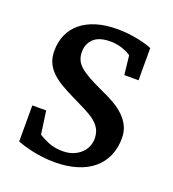

<svg xmlns="http://www.w3.org/2000/svg" viewBox="-100 -572 598 663"><g transform="rotate(20 199.0 -241.0)"><path d="M363.8 -145Q363.8 -108.4 350.6 -79.1Q337.4 -49.8 313 -29.5Q288.6 -9.3 252.9 1.5Q217.3 12.2 172.9 12.2Q149.9 12.2 128.2 9.5Q106.4 6.8 88.1 2.7Q69.8 -1.5 55.7 -5.9Q41.5 -10.3 34.2 -13.2V-146H85L97.2 -61Q112.3 -51.3 134.5 -42.2Q156.7 -33.2 186 -33.2Q207.5 -33.2 224.1 -39.8Q240.7 -46.4 252.2 -57.1Q263.7 -67.9 269.8 -81.8Q275.9 -95.7 275.9 -110.8Q275.9 -131.8 267.6 -146.7Q259.3 -161.6 243.7 -173.6Q228 -185.5 205.3 -196.8Q182.6 -208 153.8 -222.2Q126.5 -235.4 105.5 -248.3Q84.5 -261.2 70.1 -276.1Q55.7 -291 48.3 -308.8Q41 -326.7 41 -349.1Q41 -382.3 53 -409.2Q64.9 -436 87.9 -454.8Q110.8 -473.6 144.3 -483.9Q177.7 -494.1 221.2 -494.1Q243.2 -494.1 263.2 -491.7Q283.2 -489.3 299.8 -485.8Q316.4 -482.4 329.1 -478.5Q341.8 -474.6 349.1 -471.2V-353H296.9L289.1 -422.9Q278.3 -431.2 257.3 -438.5Q236.3 -445.8 212.9 -445.8Q171.4 -445.8 151.6 -427Q131.8 -408.2 131.8 -378.9Q131.8 -361.8 137.5 -349.1Q143.1 -336.4 156 -325.2Q168.9 -314 190.2 -302.2Q211.4 -290.5 243.2 -275.9Q269.5 -264.2 291.5 -251.5Q313.5 -238.8 329.6 -223.1Q345.7 -207.5 354.7 -188.5Q363.8 -169.4 363.8 -145Z"/></g></svg>

Font: BabelStone Ogham Pictish
Style: Bold Italic
Weight: 700
Italic angle: -30°
Designer: Andrew West
Foundry: BabelStone
Version: Version 1.02 March 14, 2022